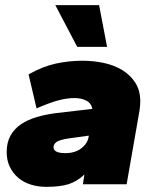

<svg xmlns="http://www.w3.org/2000/svg" viewBox="-20 -716 600 746"><path d="M160 10Q127 10 99 1Q71 -8 50.5 -25.5Q30 -43 18 -68Q6 -93 6 -125Q6 -163 21 -189.5Q36 -216 62 -233.5Q88 -251 124 -261.5Q160 -272 202 -277L339 -293Q334 -316 314.5 -325.5Q295 -335 269 -335Q240 -335 206.5 -326Q173 -317 122 -295L91 -427Q146 -458 197 -469Q248 -480 301 -480Q343 -480 383 -471.5Q423 -463 454.5 -444Q486 -425 505.5 -395Q525 -365 525 -322Q525 -305 522 -286L472 0H302L308 -38Q278 -10 245 0Q212 10 160 10ZM280 -534 195 -696H365L396 -534ZM234 -121Q271 -121 295 -139Q319 -157 324 -182L325 -189L246 -178Q212 -173 200 -164.5Q188 -156 188 -144Q188 -121 234 -121Z"/></svg>

Font: Celebes Black
Style: Italic
Weight: 900
Italic angle: -10°
Designer: Anugrah Pasau
Foundry: Lafontype
Version: Version 1.000; ttfautohint (v1.8.4)